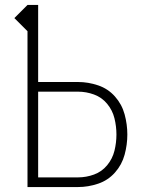

<svg xmlns="http://www.w3.org/2000/svg" viewBox="-20 -755 616 775"><path d="M91 0H295Q336 0 376 -13.5Q416 -27 444 -58.5Q472 -90 483 -130.5Q494 -171 494 -212Q494 -253 483 -293.5Q472 -334 444 -365.5Q416 -397 376 -410.5Q336 -424 295 -424H134V-735H91L38 -682L91 -629ZM295 -39H134V-385H295Q328 -385 359.5 -373.5Q391 -362 412.5 -336Q434 -310 442 -277.5Q450 -245 450 -212Q450 -179 442 -146.5Q434 -114 412.5 -88Q391 -62 359.5 -50.5Q328 -39 295 -39Z"/></svg>

Font: Iosevka Sparkle Extralight
Style: Regular
Weight: 200
Designer: Belleve Invis
Foundry: Belleve Invis
Version: Version 4.5.0; ttfautohint (v1.8.3)